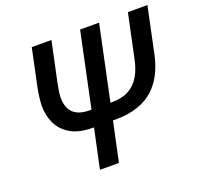

<svg xmlns="http://www.w3.org/2000/svg" viewBox="-124 -852 1029 989"><g transform="rotate(-20 390.5 -357.0)"><path d="M261 0 307 -216H300Q225 -216 179 -243.5Q133 -271 112.5 -315Q92 -359 92 -409Q92 -429 95 -454.5Q98 -480 104 -510L147 -714H255L209 -498Q204 -472 201 -453Q198 -434 198 -418Q198 -379 211.5 -354.5Q225 -330 251.5 -318Q278 -306 318 -306H326L412 -714H516L430 -306H437Q493 -306 530 -326Q567 -346 590 -384Q613 -422 624 -478L674 -714H781L729 -467Q718 -412 695.5 -366Q673 -320 637.5 -286.5Q602 -253 549 -234.5Q496 -216 425 -216H411L365 0Z"/></g></svg>

Font: Noto Sans Display Medium
Style: Italic
Weight: 500
Italic angle: -12°
Designer: Monotype Design Team
Foundry: Monotype Imaging Inc.
Version: Version 2.003